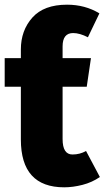

<svg xmlns="http://www.w3.org/2000/svg" viewBox="-20 -781 446 819"><path d="M254 18Q69 18 69 -186V-411H0V-533H69V-570Q69 -651 118 -706Q167 -761 266 -761Q343 -761 404 -724L355 -622Q320 -640 292 -640Q247 -640 247 -583V-533H368L350 -411H247V-188Q247 -122 289 -122Q321 -122 347 -137L406 -26Q373 -3 332 7.5Q291 18 254 18Z"/></svg>

Font: Trujillo ExtraBold
Style: Regular
Weight: 800
Designer: Fira Sans original fonts by bBox Type GmbH, Carrois Corporate GbR, & Edenspiekermann AG / Changes by Cristiano Sobral
Foundry: Fira Sans original fonts by bBox Type GmbH, Carrois Corporate GbR, & Edenspiekermann AG / Changes by Cristiano Sobral
Version: Version 4.301;July 28, 2020;FontCreator 13.0.0.2655 64-bit